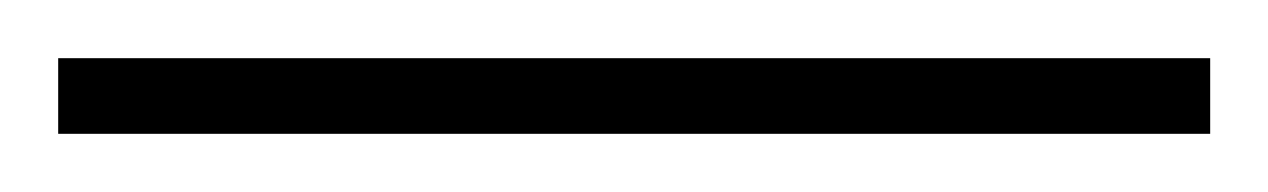

<svg xmlns="http://www.w3.org/2000/svg" viewBox="-24 -806 436 66"><path d="M392 -760H-4V-786H392Z"/></svg>

Font: Noto Sans Thai ExtCond Thin
Style: Regular
Weight: 100
Width: 2
Designer: Monotype Design Team
Foundry: Monotype Imaging Inc.
Version: Version 2.002; ttfautohint (v1.8.4.7-5d5b)